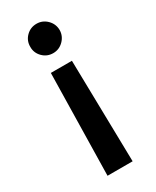

<svg xmlns="http://www.w3.org/2000/svg" viewBox="-191 -606 687 844"><g transform="rotate(-30 153.0 -183.5)"><path d="M89.4 184.1 99.6 -332H206.5L216.8 184.1ZM152.8 -550.8Q183.1 -550.8 205.1 -529.1Q227.1 -507.3 227.5 -476.1Q227.1 -445.8 205.1 -423.8Q183.1 -401.9 152.8 -401.9Q121.6 -401.9 99.9 -423.8Q78.1 -445.8 78.6 -476.1Q78.1 -507.3 99.9 -529.1Q121.6 -550.8 152.8 -550.8Z"/></g></svg>

Font: Inter Cardless Tabular Medium
Style: Regular
Weight: 500
Designer: Rasmus Andersson
Foundry: rsms
Version: Version 4.000;git-4fc901f